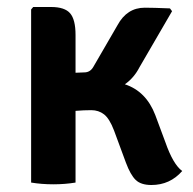

<svg xmlns="http://www.w3.org/2000/svg" viewBox="-20 -522 553 549"><path d="M424 -193 453 -115Q475 -52 501 -33Q466 7 413 7Q383 7 368 -7.5Q353 -22 340 -57L306 -149Q293 -183 277.5 -195Q262 -207 241 -207Q220 -207 196 -205V0Q166 5 132.5 5Q99 5 69 0V-495L75 -502H126Q165 -502 180.5 -484Q196 -466 196 -422V-314L221 -315Q238 -315 247 -331L316 -450Q343 -500 394 -500Q418 -500 466 -498L472 -490L379 -330Q363 -299 337 -281Q398 -261 424 -193Z"/></svg>

Font: Signika
Style: Semibold
Weight: 600
Designer: Anna Giedrys
Foundry: Anna Giedrys
Version: Version 1.001